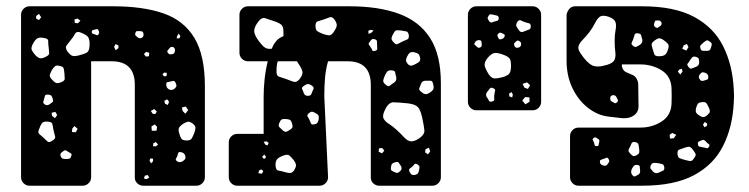

<svg xmlns="http://www.w3.org/2000/svg" viewBox="-20 -591 2384 611"><path d="M74 0Q63 0 55 -8Q47 -16 47 -27V-544Q47 -555 55 -563Q63 -571 74 -571H340Q435 -571 500 -548.5Q565 -526 598.5 -470.5Q632 -415 632 -317V-27Q632 -16 624 -8Q616 0 605 0H436Q425 0 417 -7.5Q409 -15 409 -26V-321Q409 -396 335 -396H270V-27Q270 -16 262 -8Q254 0 243 0ZM111 -536 104 -547 95 -540V-532L104 -527ZM236 -525 227 -532 217 -529 218 -518 228 -517ZM293 -495Q291 -499 288.5 -498.5Q286 -498 282 -497Q278 -496 275 -495Q272 -494 272 -490Q272 -485 274.5 -484Q277 -483 281 -482Q285 -480 287.5 -479Q290 -478 293 -481Q298 -487 293 -495ZM436 -486Q435 -492 425 -492Q419 -492 416 -492Q413 -492 411 -487Q409 -481 411 -478.5Q413 -476 418 -472Q426 -467 432 -471Q439 -476 436 -486ZM238 -487Q224 -493 219 -483.5Q214 -474 204 -462Q196 -452 191.5 -446Q187 -440 194 -428Q203 -416 210 -413.5Q217 -411 232 -415Q248 -419 256 -423.5Q264 -428 265 -445Q266 -464 261 -472Q256 -480 238 -487ZM549 -484 544 -477 542 -469H551L554 -476ZM135 -439Q133 -452 133.5 -460Q134 -468 121 -470Q106 -473 99 -469Q92 -465 85 -452Q78 -439 81 -432Q84 -425 93 -415Q102 -406 109 -405.5Q116 -405 127 -411Q137 -416 136.5 -422Q136 -428 135 -439ZM357 -446 348 -451 343 -442 348 -431 357 -438ZM531 -441Q524 -444 519 -437Q516 -433 513.5 -430.5Q511 -428 514 -423Q518 -418 521 -418Q524 -418 530 -419Q536 -421 537 -430Q537 -439 531 -441ZM455 -423 445 -426 438 -419 444 -411 454 -412ZM171 -381Q160 -384 155.5 -380.5Q151 -377 145 -368Q140 -358 138.5 -352.5Q137 -347 145 -338Q153 -329 159 -327Q165 -325 176 -330Q186 -334 186 -340.5Q186 -347 185 -358Q184 -368 182.5 -373.5Q181 -379 171 -381ZM511 -359 502 -360 497 -354 502 -348 510 -349ZM538 -329Q535 -334 532 -333.5Q529 -333 524 -332Q518 -330 514 -330Q510 -330 509 -324Q508 -311 519 -306Q529 -302 538 -311Q542 -316 541.5 -319.5Q541 -323 538 -329ZM148 -276Q146 -284 142.5 -287Q139 -290 131 -290Q124 -290 123 -286Q122 -282 120 -275Q118 -269 117.5 -266Q117 -263 122 -259Q130 -253 139 -260Q145 -264 147.5 -266.5Q150 -269 148 -276ZM512 -275 503 -270 505 -261 514 -257 518 -267ZM571 -252 559 -249 561 -238 570 -229 579 -241ZM471 -244 460 -238 466 -229 474 -228 479 -236ZM156 -235 144 -232 146 -222 155 -215 162 -225ZM151 -174Q148 -187 147 -195Q146 -203 132 -204Q118 -205 113.5 -199Q109 -193 104 -179Q100 -169 104.5 -165Q109 -161 117 -154Q126 -146 131 -141Q136 -136 146 -143Q157 -149 155.5 -156Q154 -163 151 -174ZM593 -198Q583 -205 577 -203.5Q571 -202 561 -196Q552 -189 549.5 -184Q547 -179 550 -168Q553 -156 557 -150Q561 -144 574 -144Q586 -144 589.5 -149.5Q593 -155 598 -167Q602 -178 602 -184.5Q602 -191 593 -198ZM480 -187 473 -195 462 -189 463 -175H478ZM227 -181 217 -190 210 -182 209 -171 221 -170ZM476 -139 468 -135 467 -126 476 -125 483 -131ZM197 -108Q192 -111 189.5 -112.5Q187 -114 183 -111Q177 -107 174 -104Q171 -101 173 -94Q176 -87 180 -86Q184 -85 191 -85Q198 -85 201.5 -86.5Q205 -88 207 -95Q209 -101 205.5 -103Q202 -105 197 -108ZM570 -94Q567 -106 554 -107Q548 -108 547 -103.5Q546 -99 544 -94Q542 -89 540 -86Q538 -83 542 -79Q550 -72 560 -77Q566 -81 568.5 -84Q571 -87 570 -94ZM467 -86 458 -87 456 -79 461 -71 467 -78ZM450 -34 441 -32 438 -23 447 -21 455 -26Z M769 -396Q758 -396 750 -404Q742 -412 742 -423V-544Q742 -555 750 -563Q758 -571 769 -571H1092Q1185 -571 1250 -547Q1315 -523 1349 -469.5Q1383 -416 1383 -326V-27Q1383 -16 1375 -8Q1367 0 1356 0H1187Q1176 0 1168 -7.5Q1160 -15 1160 -26V-321Q1160 -396 1086 -396H1024Q1017 -372 1014.5 -345Q1012 -318 1012 -284L1024 -27Q1024 -16 1016 -8Q1008 0 997 0H735Q724 0 716 -8Q708 -16 708 -27V-138Q708 -149 716 -157Q724 -165 735 -165H819V-284Q819 -310 822 -338.5Q825 -367 832 -396ZM1045 -528Q1037 -539 1029.5 -536Q1022 -533 1010 -529Q998 -525 991 -523Q984 -521 984 -509Q984 -496 989.5 -492Q995 -488 1008 -483Q1020 -479 1027 -478.5Q1034 -478 1042 -489Q1050 -501 1051.5 -508.5Q1053 -516 1045 -528ZM854 -523Q835 -529 824 -533Q813 -537 801 -521Q788 -503 789 -491Q790 -479 803 -461Q814 -446 822.5 -440Q831 -434 845 -436L847 -441Q851 -451 859 -460.5Q867 -470 882 -476Q882 -480 882 -483Q882 -486 882 -490Q882 -506 875.5 -512Q869 -518 854 -523ZM1169 -494 1159 -496 1152 -493 1153 -483 1162 -487ZM1281 -479Q1279 -490 1273 -491Q1267 -492 1256 -494Q1247 -495 1242 -494.5Q1237 -494 1233 -486Q1227 -476 1226 -470Q1225 -464 1233 -456Q1240 -448 1245.5 -451Q1251 -454 1261 -459Q1270 -463 1276 -465.5Q1282 -468 1281 -479ZM1173 -466Q1166 -468 1163 -465.5Q1160 -463 1156 -457Q1152 -453 1153.5 -450Q1155 -447 1158 -443Q1163 -436 1164.5 -431.5Q1166 -427 1173 -429Q1181 -431 1180.5 -436Q1180 -441 1180 -449Q1180 -456 1179.5 -460Q1179 -464 1173 -466ZM1317 -407Q1315 -416 1311 -419.5Q1307 -423 1297 -425Q1288 -426 1284 -423Q1280 -420 1276 -412Q1272 -404 1272 -399Q1272 -394 1278 -387Q1285 -381 1289.5 -382Q1294 -383 1302 -387Q1310 -391 1314 -394.5Q1318 -398 1317 -407ZM932 -385Q930 -388 928 -391Q926 -394 925 -396H864Q862 -391 861 -383.5Q860 -376 860 -366Q859 -350 868 -347Q877 -344 892 -339Q907 -333 915.5 -330.5Q924 -328 934 -340Q944 -354 942.5 -362.5Q941 -371 932 -385ZM1228 -367Q1217 -368 1213 -364Q1209 -360 1205 -351Q1200 -340 1199.5 -334Q1199 -328 1208 -321Q1216 -314 1221 -318.5Q1226 -323 1234 -328Q1243 -334 1241 -346Q1238 -355 1237.5 -360.5Q1237 -366 1228 -367ZM1336 -334Q1324 -335 1320 -325Q1317 -316 1314.5 -311Q1312 -306 1319 -300Q1328 -292 1334 -291.5Q1340 -291 1349 -297Q1358 -303 1359.5 -309Q1361 -315 1358 -325Q1356 -334 1350.5 -334Q1345 -334 1336 -334ZM973 -318Q965 -324 959.5 -323.5Q954 -323 946 -317Q939 -312 941.5 -307.5Q944 -303 947 -294Q950 -286 960 -286Q970 -286 972 -295Q975 -303 977.5 -308Q980 -313 973 -318ZM1323 -219Q1318 -241 1310 -250Q1302 -259 1279 -262Q1249 -265 1232.5 -265.5Q1216 -266 1204 -239Q1196 -222 1201 -213Q1206 -204 1218 -196.5Q1230 -189 1244 -176Q1257 -164 1265.5 -154.5Q1274 -145 1283.5 -142Q1293 -139 1308 -147Q1332 -161 1330.5 -176.5Q1329 -192 1323 -219ZM986 -230Q978 -235 973.5 -235.5Q969 -236 962 -230Q956 -224 959 -220Q962 -216 965 -209Q968 -203 969.5 -198.5Q971 -194 978 -195Q986 -196 989 -199Q992 -202 994 -210Q995 -218 994 -222Q993 -226 986 -230ZM893 -212Q883 -213 878 -211.5Q873 -210 869 -200Q865 -191 868.5 -187Q872 -183 880 -176Q886 -171 890 -171.5Q894 -172 901 -177Q908 -181 910 -184.5Q912 -188 910 -196Q908 -204 905 -207.5Q902 -211 893 -212ZM829 -141 819 -140 824 -131 831 -128 835 -136ZM1345 -121 1334 -116 1333 -106 1342 -100 1349 -109ZM1196 -120 1186 -119 1185 -108 1196 -103 1203 -112ZM826 -93 821 -99 814 -92 819 -86 825 -87ZM915 -81Q907 -91 901 -96Q895 -101 882 -96Q868 -91 862 -84.5Q856 -78 857 -63Q858 -49 866.5 -48Q875 -47 888 -43Q898 -40 904 -40.5Q910 -41 916 -49Q922 -59 922 -65Q922 -71 915 -81ZM1255 -64Q1251 -70 1248.5 -73.5Q1246 -77 1239 -75Q1231 -73 1228 -70Q1225 -67 1224 -58Q1223 -50 1227 -47.5Q1231 -45 1238 -42Q1244 -40 1247 -41.5Q1250 -43 1255 -48Q1261 -55 1255 -64ZM1308 -68Q1301 -72 1298.5 -68Q1296 -64 1290 -59Q1285 -56 1283 -53.5Q1281 -51 1283 -45Q1286 -39 1288.5 -36.5Q1291 -34 1298 -34Q1311 -35 1313 -47Q1315 -55 1315 -59.5Q1315 -64 1308 -68ZM812 -52 805 -49 802 -40 813 -38 818 -46Z M1496 -240Q1485 -240 1477 -248Q1469 -256 1469 -267V-544Q1469 -555 1477 -563Q1485 -571 1496 -571H1675Q1686 -571 1694 -563Q1702 -555 1702 -544V-267Q1702 -256 1694 -248Q1686 -240 1675 -240ZM1551 -544Q1545 -545 1541.5 -545.5Q1538 -546 1535 -541Q1531 -535 1532 -532Q1533 -529 1537 -523Q1540 -519 1543.5 -519.5Q1547 -520 1552 -522Q1558 -524 1562.5 -525Q1567 -526 1567 -533Q1567 -540 1562.5 -541Q1558 -542 1551 -544ZM1669 -507Q1669 -515 1664.5 -516.5Q1660 -518 1652 -520Q1643 -523 1637.5 -526Q1632 -529 1626 -521Q1621 -512 1623.5 -507Q1626 -502 1632 -494Q1637 -488 1641.5 -489Q1646 -490 1653 -493Q1660 -496 1664.5 -497.5Q1669 -499 1669 -507ZM1576 -486Q1570 -489 1566 -484Q1561 -480 1564 -474Q1566 -470 1567.5 -467.5Q1569 -465 1574 -466Q1584 -468 1586 -476Q1587 -481 1584 -482Q1581 -483 1576 -486ZM1513 -449Q1512 -455 1512 -458.5Q1512 -462 1507 -463Q1496 -465 1491 -455Q1488 -450 1491 -448Q1494 -446 1498 -442Q1502 -437 1508 -440Q1514 -443 1513 -449ZM1633 -460Q1628 -463 1625.5 -461.5Q1623 -460 1619 -456Q1614 -452 1617 -445Q1620 -438 1627 -439Q1636 -440 1638 -447Q1640 -456 1633 -460ZM1584 -416Q1566 -423 1555.5 -422.5Q1545 -422 1532 -407Q1520 -392 1522.5 -381.5Q1525 -371 1535 -355Q1544 -342 1553 -341.5Q1562 -341 1578 -345Q1592 -349 1598.5 -354.5Q1605 -360 1606 -375Q1607 -393 1603.5 -401.5Q1600 -410 1584 -416ZM1657 -329 1643 -324 1649 -312 1660 -308 1667 -320ZM1550 -310Q1542 -314 1539 -309.5Q1536 -305 1530 -298Q1524 -290 1529 -282Q1534 -275 1536 -270.5Q1538 -266 1546 -268Q1554 -270 1553 -275Q1552 -280 1553 -288Q1554 -297 1555.5 -302Q1557 -307 1550 -310ZM1612 -290 1608 -298 1600 -293 1601 -284 1610 -281ZM1665 -281 1651 -282 1642 -271 1652 -259 1665 -267Z M1959 -386V-380Q1962 -366 1973 -361L1994 -352Q2002 -348 2006.5 -339.5Q2011 -331 2011 -322L2012 -253Q2012 -234 1997 -223.5Q1982 -213 1959 -215L1916 -220Q1882 -224 1851.5 -247.5Q1821 -271 1802 -310Q1783 -349 1783 -398V-544Q1785 -555 1792 -563Q1799 -571 1810 -571H2023Q2126 -571 2188.5 -537.5Q2251 -504 2281 -444.5Q2311 -385 2315 -308Q2316 -293 2316 -285.5Q2316 -278 2315 -263Q2311 -186 2281 -126.5Q2251 -67 2188.5 -33.5Q2126 0 2023 0H1821Q1810 0 1802 -8Q1794 -16 1794 -27V-158Q1794 -169 1802 -177Q1810 -185 1821 -185H2018Q2055 -185 2085 -204Q2115 -223 2117 -260Q2118 -286 2117 -311Q2115 -349 2085 -367.5Q2055 -386 2018 -386ZM1916 -538Q1897 -544 1888.5 -537.5Q1880 -531 1873.5 -517.5Q1867 -504 1855 -488Q1844 -474 1834 -464Q1824 -454 1821 -444Q1818 -434 1829 -419Q1848 -391 1864.5 -383Q1881 -375 1913 -385Q1932 -391 1936 -401.5Q1940 -412 1938 -426.5Q1936 -441 1936 -461Q1936 -481 1939 -496Q1942 -511 1938.5 -521Q1935 -531 1916 -538ZM2085 -519Q2082 -526 2075 -526Q2070 -526 2067 -525.5Q2064 -525 2063 -520Q2061 -514 2061 -511Q2061 -508 2066 -504Q2071 -501 2073.5 -503Q2076 -505 2081 -508Q2087 -512 2085 -519ZM2010 -485Q2001 -486 1999.5 -480.5Q1998 -475 1995 -466Q1992 -459 1990 -454.5Q1988 -450 1995 -445Q2001 -440 2005 -442Q2009 -444 2016 -448Q2026 -455 2024 -465Q2021 -474 2020 -479Q2019 -484 2010 -485ZM2091 -464Q2082 -470 2076.5 -469Q2071 -468 2063 -462Q2055 -456 2054 -451.5Q2053 -447 2056 -438Q2060 -426 2062 -419Q2064 -412 2076 -412Q2090 -412 2096 -416.5Q2102 -421 2106 -434Q2110 -446 2105.5 -451.5Q2101 -457 2091 -464ZM2238 -459Q2232 -464 2228 -462Q2224 -460 2218 -455Q2212 -450 2209.5 -447Q2207 -444 2209 -437Q2211 -430 2215.5 -429.5Q2220 -429 2227 -429Q2234 -429 2237 -430.5Q2240 -432 2242 -438Q2245 -446 2245 -450.5Q2245 -455 2238 -459ZM2166 -451 2156 -447 2151 -436 2164 -430 2171 -441ZM2205 -392Q2205 -400 2203.5 -404Q2202 -408 2195 -410Q2187 -412 2184 -409.5Q2181 -407 2177 -401Q2172 -393 2168.5 -389Q2165 -385 2171 -378Q2176 -371 2181 -373Q2186 -375 2194 -378Q2205 -382 2205 -392ZM2150 -372 2142 -370 2137 -363 2145 -354 2152 -363ZM2222 -360Q2216 -362 2213 -360Q2210 -358 2206 -353Q2201 -345 2208 -337Q2212 -331 2222 -335Q2228 -337 2231 -338Q2234 -339 2234 -346Q2234 -357 2222 -360ZM1941 -283Q1938 -289 1930 -288Q1923 -287 1922 -280Q1921 -271 1927 -268Q1933 -265 1936 -263Q1939 -261 1944 -266Q1948 -270 1946 -273.5Q1944 -277 1941 -283ZM2235 -250Q2231 -259 2227.5 -263Q2224 -267 2214 -266Q2204 -265 2201 -261Q2198 -257 2195 -247Q2193 -237 2195.5 -232.5Q2198 -228 2206 -223Q2214 -218 2219.5 -218.5Q2225 -219 2232 -226Q2239 -232 2239 -237Q2239 -242 2235 -250ZM2231 -197 2223 -203 2217 -194 2222 -186 2229 -190ZM2132 -162 2119 -168 2111 -162 2112 -150 2124 -151ZM1883 -149Q1879 -152 1876 -153.5Q1873 -155 1869 -152Q1865 -148 1866.5 -145.5Q1868 -143 1870 -138Q1872 -132 1872.5 -129Q1873 -126 1879 -126Q1885 -126 1885 -129.5Q1885 -133 1887 -139Q1889 -146 1883 -149ZM2226 -141Q2220 -148 2214 -145Q2208 -142 2204 -140.5Q2200 -139 2201 -132Q2202 -125 2206 -124.5Q2210 -124 2217 -122Q2224 -121 2228.5 -119.5Q2233 -118 2236 -124Q2240 -130 2235.5 -132.5Q2231 -135 2226 -141ZM2001 -139Q1992 -140 1990 -135Q1988 -130 1984 -122Q1980 -116 1980 -112Q1980 -108 1985 -103Q1990 -97 1994 -95Q1998 -93 2006 -97Q2013 -101 2014 -105Q2015 -109 2014 -117Q2013 -127 2011.5 -132Q2010 -137 2001 -139ZM2183 -117Q2177 -124 2172.5 -124Q2168 -124 2159 -121Q2149 -117 2142 -115Q2135 -113 2136 -101Q2137 -90 2143 -87.5Q2149 -85 2160 -82Q2171 -79 2177 -78.5Q2183 -78 2189 -88Q2196 -97 2193 -102.5Q2190 -108 2183 -117ZM1916 -86Q1912 -91 1908.5 -88.5Q1905 -86 1899 -85Q1894 -83 1891.5 -82Q1889 -81 1889 -76Q1889 -68 1898 -65Q1909 -61 1913 -68Q1917 -73 1918.5 -76.5Q1920 -80 1916 -86ZM2094 -59Q2092 -68 2087 -69Q2082 -70 2073 -72Q2064 -73 2059.5 -72.5Q2055 -72 2051 -65Q2048 -57 2051 -53.5Q2054 -50 2059 -44Q2067 -37 2077 -42Q2085 -46 2090 -48Q2095 -50 2094 -59ZM2009 -66Q2001 -67 1998 -64Q1995 -61 1991 -54Q1985 -42 1993 -33Q1998 -28 2001.5 -30Q2005 -32 2011 -35Q2018 -39 2017 -48Q2016 -55 2016 -60Q2016 -65 2009 -66Z"/></svg>

Font: Rubik Moonrocks
Style: Regular
Weight: 400
Designer: Hubert and Fischer, NaN
Foundry: Hubert and Fischer, NaN
Version: Version 2.200